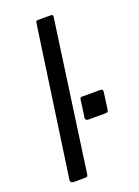

<svg xmlns="http://www.w3.org/2000/svg" viewBox="-142 -804 627 866"><g transform="rotate(-20 171.5 -371.0)"><path d="M126 -14Q125 -5 122 -2.5Q119 0 109 0H57Q48 0 44.5 -4.5Q41 -9 42 -17L144 -731Q145 -738 147 -740Q149 -742 155 -742H217Q229 -742 226 -728ZM312 -255Q311 -247 308 -244.5Q305 -242 295 -242H215Q208 -242 204 -246.5Q200 -251 202 -258L213 -339Q215 -346 216.5 -347.5Q218 -349 223 -349H314Q319 -349 321.5 -345.5Q324 -342 323 -336Z"/></g></svg>

Font: Libre Franklin
Style: Italic
Weight: 400
Italic angle: -8°
Designer: Pablo Impallari, Rodrigo Fuenzalida, Nhung Nguyen
Foundry: Impallari Type
Version: Version 3.000